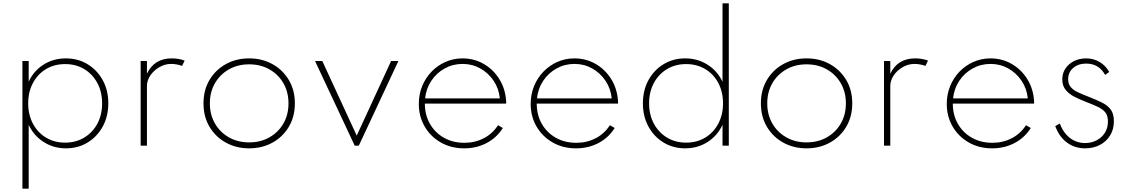

<svg xmlns="http://www.w3.org/2000/svg" viewBox="-20 -881 6828 1161"><path d="M115.5 260V-512H153.5V-387.5Q184.5 -453.5 244.2 -490.8Q304 -528 378 -528Q452 -528 510 -492.5Q568 -457 601.5 -395.8Q635 -334.5 635 -256Q635 -178 601.5 -116.5Q568 -55 510.2 -19.5Q452.5 16 378.5 16Q304.5 16 244.8 -21.8Q185 -59.5 153.5 -126V260ZM374 -18.5Q438.5 -18.5 489.2 -49Q540 -79.5 568.8 -133.2Q597.5 -187 597.5 -256Q597.5 -325.5 568.5 -379.2Q539.5 -433 489.2 -463.2Q439 -493.5 374 -493.5Q308.5 -493.5 258.2 -463.2Q208 -433 179.2 -379.2Q150.5 -325.5 150.5 -256Q150.5 -187 179.2 -133Q208 -79 258.5 -48.8Q309 -18.5 374 -18.5Z M830.5 0V-512H868.5V-435.5Q890.5 -481.5 928 -504.8Q965.5 -528 1018 -528Q1039 -528 1059.8 -524.5Q1080.5 -521 1096.5 -514.5L1081 -482.5Q1067 -488 1049.2 -491.2Q1031.5 -494.5 1015 -494.5Q977.5 -494.5 944 -475.2Q910.5 -456 889.5 -425.5Q868.5 -395 868.5 -360.5V0Z M1486.5 16Q1408.5 16 1346 -18.5Q1283.5 -53 1247 -114.2Q1210.5 -175.5 1210.5 -256Q1210.5 -336.5 1247 -397.8Q1283.5 -459 1346 -493.5Q1408.5 -528 1486.5 -528Q1565 -528 1627.2 -493.5Q1689.5 -459 1726.2 -397.8Q1763 -336.5 1763 -256Q1763 -175.5 1726.5 -114.2Q1690 -53 1627.5 -18.5Q1565 16 1486.5 16ZM1486.5 -20Q1555.5 -20 1609.2 -50.5Q1663 -81 1693.8 -134.2Q1724.5 -187.5 1724.5 -256Q1724.5 -324.5 1693.8 -377.8Q1663 -431 1609.2 -461.5Q1555.5 -492 1486.5 -492Q1418 -492 1364.2 -461.5Q1310.5 -431 1279.8 -377.8Q1249 -324.5 1249 -256Q1249 -187.5 1279.8 -134.2Q1310.5 -81 1364.2 -50.5Q1418 -20 1486.5 -20Z M2125 0 1885 -512H1929L2137 -61L2345 -512H2389L2149.5 0Z M2787 16Q2707 16 2645 -19.8Q2583 -55.5 2547.8 -116.2Q2512.5 -177 2512.5 -253Q2512.5 -311 2533.2 -361.2Q2554 -411.5 2590.5 -448.8Q2627 -486 2674.8 -507Q2722.5 -528 2776.5 -528Q2847 -528 2905 -494.5Q2963 -461 2999.2 -403Q3035.5 -345 3040.5 -270.5Q3041 -266 3040.8 -262.5Q3040.5 -259 3040.5 -254.5H2549Q2549 -186 2579.8 -132.2Q2610.5 -78.5 2664.5 -48Q2718.5 -17.5 2788 -17.5Q2853 -17.5 2906.2 -45.5Q2959.5 -73.5 2991.5 -124L3020.5 -107Q2984 -48.5 2922.8 -16.2Q2861.5 16 2787 16ZM2550.5 -286H3002.5Q2996.5 -345.5 2964.8 -392.8Q2933 -440 2884.2 -467.2Q2835.5 -494.5 2777.5 -494.5Q2718.5 -494.5 2669.2 -467.2Q2620 -440 2588.5 -393Q2557 -346 2550.5 -286Z M3463.5 16Q3383.5 16 3321.5 -19.8Q3259.5 -55.5 3224.2 -116.2Q3189 -177 3189 -253Q3189 -311 3209.8 -361.2Q3230.5 -411.5 3267 -448.8Q3303.5 -486 3351.2 -507Q3399 -528 3453 -528Q3523.5 -528 3581.5 -494.5Q3639.5 -461 3675.8 -403Q3712 -345 3717 -270.5Q3717.5 -266 3717.2 -262.5Q3717 -259 3717 -254.5H3225.5Q3225.5 -186 3256.2 -132.2Q3287 -78.5 3341 -48Q3395 -17.5 3464.5 -17.5Q3529.5 -17.5 3582.8 -45.5Q3636 -73.5 3668 -124L3697 -107Q3660.5 -48.5 3599.2 -16.2Q3538 16 3463.5 16ZM3227 -286H3679Q3673 -345.5 3641.2 -392.8Q3609.5 -440 3560.8 -467.2Q3512 -494.5 3454 -494.5Q3395 -494.5 3345.8 -467.2Q3296.5 -440 3265 -393Q3233.5 -346 3227 -286Z M4123 16Q4050.5 16 3992.5 -19.2Q3934.5 -54.5 3901 -116Q3867.5 -177.5 3867.5 -256Q3867.5 -335 3901 -396.2Q3934.5 -457.5 3992.5 -492.8Q4050.5 -528 4123.5 -528Q4198 -528 4258 -490.2Q4318 -452.5 4349 -386.5V-861H4387V0H4349V-126Q4317.5 -59.5 4257.8 -21.8Q4198 16 4123 16ZM4128.5 -18.5Q4194 -18.5 4244.2 -48.8Q4294.5 -79 4323.2 -133Q4352 -187 4352 -256Q4352 -325.5 4323.5 -379.2Q4295 -433 4244.5 -463.2Q4194 -493.5 4128.5 -493.5Q4064 -493.5 4013.5 -463.2Q3963 -433 3934 -379.2Q3905 -325.5 3905 -256Q3905 -187 3934 -133.2Q3963 -79.5 4013.5 -49Q4064 -18.5 4128.5 -18.5Z M4857 16Q4779 16 4716.5 -18.5Q4654 -53 4617.5 -114.2Q4581 -175.5 4581 -256Q4581 -336.5 4617.5 -397.8Q4654 -459 4716.5 -493.5Q4779 -528 4857 -528Q4935.5 -528 4997.8 -493.5Q5060 -459 5096.8 -397.8Q5133.5 -336.5 5133.5 -256Q5133.5 -175.5 5097 -114.2Q5060.5 -53 4998 -18.5Q4935.5 16 4857 16ZM4857 -20Q4926 -20 4979.8 -50.5Q5033.5 -81 5064.2 -134.2Q5095 -187.5 5095 -256Q5095 -324.5 5064.2 -377.8Q5033.5 -431 4979.8 -461.5Q4926 -492 4857 -492Q4788.5 -492 4734.8 -461.5Q4681 -431 4650.2 -377.8Q4619.5 -324.5 4619.5 -256Q4619.5 -187.5 4650.2 -134.2Q4681 -81 4734.8 -50.5Q4788.5 -20 4857 -20Z M5325.5 0V-512H5363.5V-435.5Q5385.5 -481.5 5423 -504.8Q5460.5 -528 5513 -528Q5534 -528 5554.8 -524.5Q5575.5 -521 5591.5 -514.5L5576 -482.5Q5562 -488 5544.2 -491.2Q5526.5 -494.5 5510 -494.5Q5472.5 -494.5 5439 -475.2Q5405.5 -456 5384.5 -425.5Q5363.5 -395 5363.5 -360.5V0Z M5979.5 16Q5899.5 16 5837.5 -19.8Q5775.5 -55.5 5740.2 -116.2Q5705 -177 5705 -253Q5705 -311 5725.8 -361.2Q5746.5 -411.5 5783 -448.8Q5819.5 -486 5867.2 -507Q5915 -528 5969 -528Q6039.5 -528 6097.5 -494.5Q6155.5 -461 6191.8 -403Q6228 -345 6233 -270.5Q6233.5 -266 6233.2 -262.5Q6233 -259 6233 -254.5H5741.5Q5741.5 -186 5772.2 -132.2Q5803 -78.5 5857 -48Q5911 -17.5 5980.5 -17.5Q6045.5 -17.5 6098.8 -45.5Q6152 -73.5 6184 -124L6213 -107Q6176.5 -48.5 6115.2 -16.2Q6054 16 5979.5 16ZM5743 -286H6195Q6189 -345.5 6157.2 -392.8Q6125.5 -440 6076.8 -467.2Q6028 -494.5 5970 -494.5Q5911 -494.5 5861.8 -467.2Q5812.5 -440 5781 -393Q5749.5 -346 5743 -286Z M6542 16Q6479 16 6431.8 -19Q6384.5 -54 6361 -118.5L6388.5 -134Q6409 -78.5 6449.2 -47.2Q6489.5 -16 6541.5 -16Q6578.5 -16 6610 -32Q6641.5 -48 6660.5 -77.2Q6679.5 -106.5 6679.5 -146.5Q6679.5 -182 6663.2 -202Q6647 -222 6616.2 -236Q6585.5 -250 6541.5 -267Q6508 -280 6476.2 -296.2Q6444.5 -312.5 6424 -337.5Q6403.5 -362.5 6403.5 -401.5Q6403.5 -438 6422.5 -466.5Q6441.5 -495 6474.2 -511.5Q6507 -528 6548 -528Q6592.5 -528 6628.8 -506.5Q6665 -485 6687.5 -446L6662.5 -428Q6625 -496.5 6548 -496.5Q6500 -496.5 6469.5 -470.2Q6439 -444 6439 -402Q6439 -372.5 6455 -354Q6471 -335.5 6498.5 -322.8Q6526 -310 6560 -297Q6607.5 -278.5 6642.2 -261.5Q6677 -244.5 6696.2 -218.8Q6715.5 -193 6715.5 -148Q6715.5 -98.5 6692.5 -61.5Q6669.5 -24.5 6630.2 -4.2Q6591 16 6542 16Z"/></svg>

Font: Spartan Thin ExtraLight
Style: Regular
Weight: 250
Version: Version 1.004